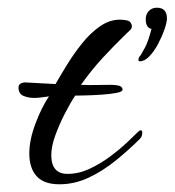

<svg xmlns="http://www.w3.org/2000/svg" viewBox="-20 -472 453 498"><path d="M134 6Q94 6 75 -15Q56 -36 56 -74Q56 -109 72 -151.5Q88 -194 107 -222Q98 -221 88.5 -219.5Q79 -218 69 -218Q53 -218 40.5 -223.5Q28 -229 28 -245Q28 -253 35 -256Q42 -259 49 -258L124 -254Q136 -275 153.5 -303.5Q171 -332 192.5 -359Q214 -386 239 -403.5Q264 -421 291 -421Q297 -421 307.5 -419.5Q318 -418 321 -409Q322 -407 322 -404Q322 -398 317 -393.5Q312 -389 307 -384Q274 -352 245.5 -321Q217 -290 190 -252Q210 -251 229.5 -251.5Q249 -252 268 -252Q278 -252 287.5 -250Q297 -248 298 -240Q298 -234 282 -231Q266 -228 244 -226.5Q222 -225 202 -224.5Q182 -224 175 -224Q163 -206 148.5 -178Q134 -150 123.5 -121Q113 -92 113 -70Q113 -21 155 -21Q184 -21 212 -34Q240 -47 265.5 -66Q291 -85 310 -103Q329 -121 338 -130Q342 -134 345 -134Q349 -134 349 -128Q349 -118 343 -112Q314 -83 280 -55.5Q246 -28 209.5 -11Q173 6 134 6ZM343 -313Q339 -313 339 -317Q339 -323 345 -329Q348 -334 356 -348.5Q364 -363 373 -397Q358 -400 358 -422Q358 -435 366 -443.5Q374 -452 387 -452Q413 -452 413 -424Q413 -414 406.5 -395.5Q400 -377 390 -358Q380 -339 367.5 -326Q355 -313 343 -313Z"/></svg>

Font: Corinthia
Style: Bold
Weight: 700
Designer: Robert E. Leuschke
Foundry: Robert E. Leuschke
Version: Version 1.013; ttfautohint (v1.8.3)